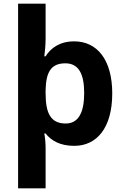

<svg xmlns="http://www.w3.org/2000/svg" viewBox="-20 -780 673 1040"><path d="M588 -274C588 -459 504 -556 382 -556C304 -556 255 -520 227 -475H220C223 -495 227 -537 227 -569V-760H78V240H227V19C227 -2 224 -37 220 -57H227C256 -20 303 10 382 10C505 10 588 -88 588 -274ZM436 -276C436 -169 404 -111 336 -111C253 -111 227 -169 227 -275V-291C229 -389 256 -437 334 -437C404 -437 436 -383 436 -276Z"/></svg>

Font: Noto Sans Javanese
Style: Bold
Weight: 700
Designer: Monotype Design Team
Foundry: Monotype Imaging Inc.
Version: Version 2.005